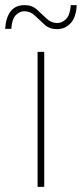

<svg xmlns="http://www.w3.org/2000/svg" viewBox="-70 -731 320 751"><path d="M207 -711Q204 -672 188.5 -656.5Q173 -641 154 -641Q130 -641 112 -658.5Q94 -676 74.5 -693.5Q55 -711 26 -711Q-43 -711 -50 -618H-26Q-23 -657 -8 -672Q7 -687 25 -687Q49 -687 67 -669.5Q85 -652 104.5 -634.5Q124 -617 153 -617Q185 -617 206.5 -640.5Q228 -664 230 -711ZM103 -528H77V0H103Z"/></svg>

Font: Noto Sans Display SemiCondensed Thin
Style: Regular
Weight: 250
Width: 4
Designer: Monotype Design team
Foundry: Monotype Imaging Inc.
Version: 1.000